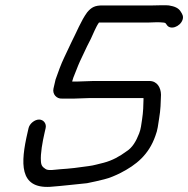

<svg xmlns="http://www.w3.org/2000/svg" viewBox="-20 -670 727 742"><path d="M219.7 -289H266.7C285.2 -289 306.8 -291 325.2 -291H534.2C534 -290.3 534.2 -289.7 534.7 -289C534.3 -263 533.5 -237 529 -208C526 -189.9 524.7 -171.3 517.6 -154C506.3 -124.8 491.6 -99.1 468.6 -85C443 -66.1 414.2 -49.7 380.5 -41C360.7 -36.7 343.9 -30.6 321.5 -28C286 -22.6 249 -18.2 212.7 -16C195.2 -14.9 166.1 -9 155.9 -17C144.2 -24.7 138.8 -30.3 138.1 -48C136 -75.6 143.9 -121 152.5 -158L156.4 -175C160.4 -192.2 148.2 -208 131 -208C113.9 -208 94.4 -192.2 90.4 -175L86.5 -158C59.1 -39.6 53.7 59 174 52C222 48.4 269.9 42.5 316.2 38C341.3 33.4 360.9 28.1 382.7 23C403.5 18.1 427.9 7.5 446.5 -2C505.7 -32.5 554.8 -71.2 580.5 -145C589.7 -168.2 591.1 -189 594.9 -212C600.8 -246 601.3 -274.9 602.2 -304C601.7 -331.7 587.2 -357 557.4 -357H340.4C321.9 -357 300.4 -355 282 -355H259L259.4 -357C261.2 -361.7 262.5 -366 263.4 -370C272 -390 279.8 -413.1 289 -433L316.4 -491C321.2 -500.3 326.1 -510 331.1 -520C339.6 -537.7 350.9 -567.1 362.6 -583H555.6C561.6 -583 571.3 -583.3 584.8 -584C596.2 -584 604.1 -583.7 608.6 -583C612.6 -583 616.1 -582.3 619.1 -581L623.8 -575C637 -551.8 676.3 -566.5 685.5 -593.5C690.1 -607 684.3 -615.7 679.1 -624C670.6 -639.2 654.5 -645.5 632.8 -649C622.4 -650.8 583.3 -649 570.8 -649H375.8C347.9 -649 333.6 -642.7 316.6 -622C293.2 -590 275.8 -545.1 256.1 -507L228.7 -449C215.2 -421.1 205.1 -391.9 194.8 -363L186.7 -328C181.8 -306.5 198.5 -287.5 219.7 -289Z"/></svg>

Font: HoneyBee
Style: RegIt
Weight: 400
Foundry: Cannot Into Space Fonts
Version: Version 0.89